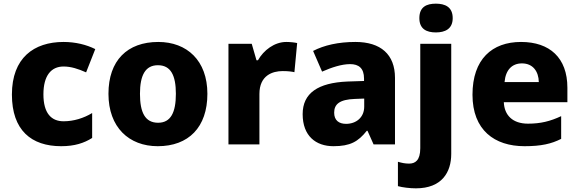

<svg xmlns="http://www.w3.org/2000/svg" viewBox="-20 -788 3161 1048"><path d="M314 10C387 10 439 -7 483 -35V-171C437 -143 382 -126 327 -126C260 -126 217 -170 217 -273C217 -375 259 -425 327 -425C368 -425 407 -412 450 -393L500 -520C452 -544 392 -559 327 -559C165 -559 45 -472 45 -272C45 -77 151 10 314 10Z M1112 -276C1112 -458 1000 -559 844 -559C675 -559 572 -458 572 -276C572 -93 684 10 841 10C1009 10 1112 -93 1112 -276ZM744 -276C744 -377 773 -432 842 -432C912 -432 940 -377 940 -276C940 -174 912 -118 843 -118C772 -118 744 -174 744 -276Z M1543 -559C1478 -559 1419 -514 1388 -459H1380L1354 -549H1227V0H1396V-275C1396 -377 1468 -400 1523 -400C1555 -400 1573 -397 1587 -394L1602 -553C1590 -556 1564 -559 1543 -559Z M1920 -559C1826 -559 1749 -541 1689 -510L1738 -397C1790 -420 1845 -438 1891 -438C1938 -438 1967 -416 1967 -359V-346L1876 -343C1716 -336 1632 -280 1632 -165C1632 -46 1704 10 1800 10C1892 10 1935 -15 1982 -74H1986L2019 0H2136V-363C2136 -491 2058 -559 1920 -559ZM1917 -248 1968 -250V-206C1968 -147 1924 -112 1869 -112C1830 -112 1804 -131 1804 -173C1804 -219 1833 -245 1917 -248Z M2269 -689C2269 -629 2309 -611 2359 -611C2408 -611 2451 -629 2451 -689C2451 -751 2408 -768 2359 -768C2309 -768 2269 -751 2269 -689ZM2250 240C2392 240 2443 152 2443 52V-549H2274V21C2274 88 2246 105 2213 105C2190 105 2173 101 2152 95V228C2176 235 2218 240 2250 240Z M2824 -559C2666 -559 2559 -465 2559 -271C2559 -78 2679 10 2843 10C2934 10 2990 -3 3043 -30V-154C2983 -126 2931 -113 2862 -113C2778 -113 2733 -159 2730 -230H3077V-309C3077 -473 2980 -559 2824 -559ZM2829 -442C2889 -442 2920 -398 2921 -340H2734C2740 -408 2776 -442 2829 -442Z"/></svg>

Font: Noto Sans Myanmar UI ExtraBold
Style: Regular
Weight: 800
Designer: Monotype Design Team
Foundry: Monotype Imaging Inc.
Version: Version 2.103